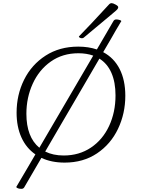

<svg xmlns="http://www.w3.org/2000/svg" viewBox="-20 -1014 916 1215"><path d="M773 -408Q773 -296 727 -199Q681 -102 594 -43.5Q507 15 389 15Q305 15 242 -15L133 172Q127 181 116 181Q104 181 94.5 178Q85 175 83 169L152 52L204 -37Q146 -77 115.5 -144.5Q85 -212 85 -301Q85 -414 132.5 -509.5Q180 -605 268.5 -662Q357 -719 475 -719Q540 -719 593 -701Q620 -749 698 -881Q704 -891 716 -891Q725 -891 735.5 -888Q746 -885 748 -881Q709 -816 681 -766L633 -684Q701 -648 737 -577.5Q773 -507 773 -408ZM229 -79 570 -662Q528 -677 476 -677Q376 -677 301.5 -624.5Q227 -572 187 -484Q147 -396 147 -294Q147 -147 229 -79ZM711 -410Q711 -494 685 -553Q659 -612 609 -643Q540 -525 479 -420Q418 -315 368 -230L266 -55Q316 -30 383 -30Q481 -30 555.5 -80Q630 -130 670.5 -217Q711 -304 711 -410ZM498 -772Q491 -772 485 -775.5Q479 -779 479 -783Q549 -854 670 -986Q677 -994 687 -994Q695 -994 711.5 -985Q728 -976 728 -969V-968Q728 -958 712 -945Q701 -935 679 -917Q573 -828 510 -776Q506 -772 498 -772Z"/></svg>

Font: Charmonman
Style: Regular
Weight: 400
Designer: Ekaluck Peanpanawate
Foundry: Cadson Demak Co.,Ltd.
Version: Version 1.000; ttfautohint (v1.6)